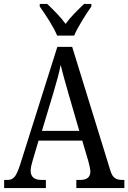

<svg xmlns="http://www.w3.org/2000/svg" viewBox="-20 -951 649 971"><path d="M269 -771H355C374 -816 415 -880 442 -918V-931H405C374 -901 337 -866 312 -830C286 -866 250 -901 219 -931H181V-918C208 -880 251 -816 269 -771ZM1 0H212V-41H190C152 -41 135 -58 135 -88C135 -103 141 -126 146 -142L175 -240H396L427 -135C432 -116 437 -95 437 -83C437 -56 420 -41 386 -41H366V0H609V-41H600C565 -41 549 -52 538 -89L345 -714H270L82 -119C61 -55 48 -41 16 -41H1ZM192 -289 251 -485C267 -538 279 -583 287 -623C296 -583 310 -535 327 -475L381 -289Z"/></svg>

Font: Noto Serif Myanmar Condensed
Style: Regular
Weight: 400
Width: 3
Designer: Ben Mitchell and the Monotype Design Team
Foundry: Monotype Imaging Inc.
Version: Version 2.106